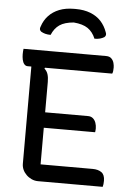

<svg xmlns="http://www.w3.org/2000/svg" viewBox="-61 -983 723 1029"><g transform="rotate(5 300.0 -468.5)"><path d="M44 -700H489Q507 -700 517 -690Q527 -680 530.5 -666.5Q534 -653 534 -642Q534 -631 533 -623Q532 -615 529 -609H74Q63 -609 55.5 -618Q48 -627 45 -641.5Q42 -656 42 -671Q42 -678 42.5 -685.5Q43 -693 44 -700ZM149 -371H420Q436 -371 446.5 -362Q457 -353 462 -338.5Q467 -324 467 -308Q467 -304 466.5 -300.5Q466 -297 466 -294Q466 -291 465 -288H149ZM183 0Q165 0 148.5 -7.5Q132 -15 119.5 -27.5Q107 -40 100.5 -55Q94 -70 94 -86Q94 -139 94 -195.5Q94 -252 94 -309Q94 -366 94 -421.5Q94 -477 94 -530.5Q94 -584 94 -633H178L165 -604Q178 -593 183.5 -576Q189 -559 189 -534Q189 -481 189 -425Q189 -369 189 -313Q189 -257 189 -201Q189 -145 189 -91H469Q499 -91 517 -78Q535 -65 535 -33Q535 -24 534 -15Q533 -6 531 0ZM182 -787Q165 -787 152.5 -790.5Q140 -794 130 -800Q124 -805 122.5 -811.5Q121 -818 125 -827Q136 -861 159 -885.5Q182 -910 216 -923.5Q250 -937 296 -937H304Q349 -937 383.5 -923.5Q418 -910 440.5 -885.5Q463 -861 475 -827Q479 -818 477.5 -811.5Q476 -805 470 -800Q460 -794 447.5 -790.5Q435 -787 418 -787Q403 -823 376 -841.5Q349 -860 300 -864Q251 -860 224 -841.5Q197 -823 182 -787Z"/></g></svg>

Font: Recursive Monospace Casual
Style: Regular
Weight: 400
Version: Version 1.047